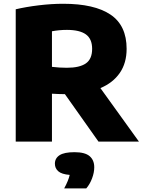

<svg xmlns="http://www.w3.org/2000/svg" viewBox="-20 -770 780 1044"><path d="M65.5 0V-719.5Q120.5 -732.5 190 -741Q259.5 -749.5 323.5 -749.5Q493.5 -749.5 581 -690.5Q668.5 -631.5 668.5 -504.5Q668.5 -427 631.2 -373.2Q594 -319.5 526 -291L735.5 0H515.5L333 -258Q315 -258 297.8 -258.8Q280.5 -259.5 262.5 -260.5V0ZM343.5 -401.5Q412.5 -401.5 446.8 -425.2Q481 -449 481 -504.5Q481 -558.5 447 -583Q413 -607.5 344 -607.5Q322 -607.5 301.5 -605.5Q281 -603.5 262.5 -600V-406.5Q282.5 -404 302.5 -402.8Q322.5 -401.5 343.5 -401.5ZM329 254.5Q352.5 211 359 181Q315 177.5 296.8 161.2Q278.5 145 278.5 120Q278.5 90.5 303.8 74Q329 57.5 385 57.5Q442 57.5 467.2 79Q492.5 100.5 492.5 139.5Q492.5 168.5 480.5 200.2Q468.5 232 449 254.5Z"/></svg>

Font: Encode Sans SemiExpanded SemiExpanded ExtraBold
Style: Regular
Weight: 800
Width: 6
Designer: Multiple Designers
Foundry: Impallari Type
Version: Version 3.000; ttfautohint (v1.8.3) -l 8 -r 50 -G 200 -x 14 